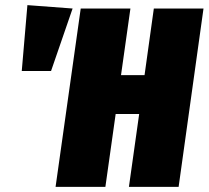

<svg xmlns="http://www.w3.org/2000/svg" viewBox="-20 -729 814 749"><path d="M86.9 -709 263.2 -695.8 179.2 -452.1H64.9ZM391.1 0H196.8L294.9 -695.8H488.8L452.1 -436H543.9L580.1 -695.8H773.9L676.8 0H482.9L522.9 -284.2H431.2Z"/></svg>

Font: Fira Sans Compressed Heavy
Style: Italic
Weight: 900
Width: 3
Italic angle: -8°
Designer: Carrois Corporate & Edenspiekermann AG
Foundry: Carrois Corporate GbR & Edenspiekermann AG
Version: Version 4.203;PS 004.203;hotconv 1.0.88;makeotf.lib2.5.64775